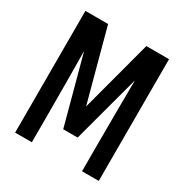

<svg xmlns="http://www.w3.org/2000/svg" viewBox="-169 -869 963 1004"><g transform="rotate(30 312.5 -367.5)"><path d="M60 0V-735H197L313 -304L428 -735H565V0H464V-147Q464 -248 464.5 -348.5Q465 -449 466 -550L356 -141H269L159 -550Q160 -449 160.5 -348.5Q161 -248 161 -147V0Z"/></g></svg>

Font: Iosevka Custom Semibold
Style: Regular
Weight: 600
Designer: Belleve Invis
Foundry: Belleve Invis
Version: Version 27.0.2; ttfautohint (v1.8.4)